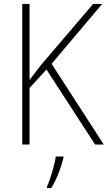

<svg xmlns="http://www.w3.org/2000/svg" viewBox="-20 -734 547 975"><path d="M507 0 242 -410 499 -714H453L190 -406C166 -374 145 -349 130 -328V-714H93V0H130V-287L216 -381L463 0ZM302 69V61H263C258 103 234 180 219 213V221H240C269 175 290 117 302 69Z"/></svg>

Font: Noto Sans Bengali SemiCondensed ExtraLight
Style: Regular
Weight: 200
Width: 4
Designer: Joana Ranito - Universal Thirst; Jelle Bosma - Monotype Design Team
Foundry: Universal Thirst ehf.
Version: Version 3.000